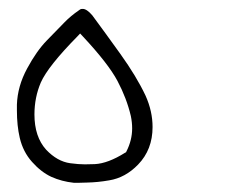

<svg xmlns="http://www.w3.org/2000/svg" viewBox="-20 -240 540 427"><path d="M190.9 125Q182.6 125.5 168.7 125.5Q154.8 125.5 136.2 123Q107.4 119.1 82.5 92.8Q56.6 64 56.6 14.6Q56.6 -23.4 70.8 -56.6Q86.9 -92.8 152.3 -159.2L158.2 -165.5L164.1 -159.2Q220.7 -98.6 241.2 -60.1Q261.7 -21.5 271 18.1Q273.9 32.2 273.9 45.4Q273.9 71.8 261.2 96.7L260.3 98.6L258.3 99.6Q220.2 123.5 190.9 125ZM185.1 -206.1Q172.9 -220.2 164.1 -220.2Q162.6 -220.2 160.6 -220Q158.7 -219.7 155.8 -217.3Q137.2 -204.6 123 -189.9L84.5 -150.4Q61.5 -127 40.3 -87.6Q19 -48.3 17.6 -7.3Q17.6 -1 17.6 5.4Q17.6 39.6 23.9 66.4Q31.2 97.7 51.3 120.1Q71.3 142.6 94.2 153.3Q117.2 163.6 144 166.5Q149.4 166.5 156.2 166.5Q163.1 166.5 173.8 166Q197.8 165.5 222.7 161.1Q258.8 155.3 287.1 126Q319.3 92.8 319.3 42.5Q319.3 7.3 303.7 -27.3Q283.7 -69.8 247.8 -119.9Q211.9 -169.9 185.1 -206.1Z"/></svg>

Font: NaikaiFont
Style: Light
Weight: 300
Version: Version 1.89